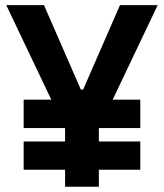

<svg xmlns="http://www.w3.org/2000/svg" viewBox="-20 -713 626 733"><path d="M70.3 -224.1V-332.5H175.8L3.9 -693.4H147.9L288.6 -371.1H297.4L438 -693.4H582L410.2 -332.5H515.6V-224.1H358.4L357.4 -222.2V-172.9H515.6V-64.9H357.4V0H228.5V-64.9H70.3V-172.9H228.5V-222.2L227.5 -224.1Z"/></svg>

Font: Cascadia Code NF
Style: Bold
Weight: 700
Monospace: yes
Designer: Aaron Bell
Foundry: Saja Typeworks
Version: Version 2404.023; ttfautohint (v1.8.4)